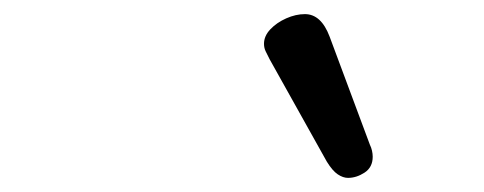

<svg xmlns="http://www.w3.org/2000/svg" viewBox="-20 -875 685 272"><path d="M473 -623Q466 -623 458.5 -628Q451 -633 443 -646L362 -791Q359 -797 356.5 -802Q354 -807 354 -813Q354 -824 363 -833.5Q372 -843 385.5 -849Q399 -855 412 -855Q435 -855 447 -823L504 -670Q506 -666 507 -661.5Q508 -657 508 -653Q508 -638 496.5 -630.5Q485 -623 473 -623Z"/></svg>

Font: Playwrite NZ
Style: Regular
Weight: 400
Designer: Veronika Burian, José Scaglione
Foundry: TypeTogether
Version: Version 1.002